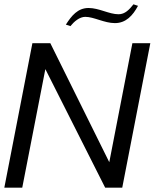

<svg xmlns="http://www.w3.org/2000/svg" viewBox="-30 -869 742 889"><path d="M-10 0H73L180 -549L457 0H536L666 -669H583L476 -118L203 -669H120ZM275 -755 296 -748C313 -769 338 -791 365 -791C405 -791 453 -762 502 -762C553 -762 585 -797 609 -842L588 -849C569 -825 549 -803 519 -803C475 -803 429 -832 380 -832C330 -832 301 -796 275 -755Z"/></svg>

Font: KpSans
Style: Italic
Weight: 400
Italic angle: -11°
Version: Version 0.66